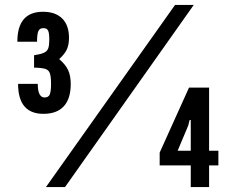

<svg xmlns="http://www.w3.org/2000/svg" viewBox="-20 -755 942 775"><path d="M155.5 -295.5Q53 -295.5 53 -416.5H132.5Q132.5 -387.5 139.8 -374.5Q147 -361.5 159.5 -361.5Q176.5 -361.5 181.2 -374.5Q186 -387.5 186 -416.5Q186 -445 181.5 -458.8Q177 -472.5 162.5 -477Q148 -481.5 117.5 -482V-532Q144 -536 157.2 -542Q170.5 -548 174.8 -560.2Q179 -572.5 179 -594.5Q179 -622.5 173.8 -632Q168.5 -641.5 155 -641.5Q140.5 -641.5 135 -629.8Q129.5 -618 129.5 -586.5H50Q50 -707.5 153.5 -707.5Q204 -707.5 231.2 -680.2Q258.5 -653 258.5 -602Q258.5 -574.5 249.8 -555.5Q241 -536.5 219 -516.5Q244.5 -494.5 255 -472Q265.5 -449.5 265.5 -415.5Q265.5 -356.5 237.5 -326Q209.5 -295.5 155.5 -295.5ZM165.5 0 686.5 -735H762L242.5 0ZM750 0V-87.5H624.5V-139L743 -401.5H824V-146.5H861.5V-87.5H824V0ZM697 -146.5H750V-270.5H745.5L739.5 -247.5Z"/></svg>

Font: League Gothic
Style: Regular
Weight: 400
Designer: The League of Moveable Type
Version: Version 2.001